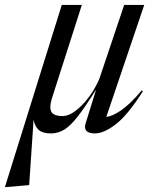

<svg xmlns="http://www.w3.org/2000/svg" viewBox="-73 -532 645 780"><path d="M332.5 -217.5 431.5 -512H513L359 -57.5Q381.5 -58.5 418.2 -83.2Q455 -108 503 -165L507.5 -161.5Q446.5 -65 397.8 -27.5Q349 10 313 10Q262 10 275 -31.5L317.5 -168Q274.5 -100 244.8 -61.2Q215 -22.5 189.5 -6.2Q164 10 133.5 10Q101 10 84.8 -3.8Q68.5 -17.5 63.5 -46.5L45.5 220L-48 228H-53L178 -512H259.5L140.5 -140.5Q130.5 -110.5 131.5 -93Q133 -75 145.5 -67.8Q158 -60.5 181 -60.5Q203 -60.5 226.5 -76.5Q250 -92.5 271.5 -117.2Q293 -142 309 -169Q325 -196 332.5 -217.5Z"/></svg>

Font: Newsreader 72pt
Style: Italic
Weight: 400
Italic angle: -17°
Designer: Hugues Gentile
Foundry: Production Type
Version: Version 1.003; ttfautohint (v1.8.3)